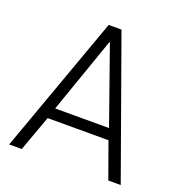

<svg xmlns="http://www.w3.org/2000/svg" viewBox="-121 -763 813 866"><g transform="rotate(20 285.0 -330.0)"><path d="M254.5 -660H316L552.5 0H493L431.5 -171H139.5L77.5 0H17ZM156.5 -223.5H415L286 -589.5H284.5Z"/></g></svg>

Font: League Spartan Thin Light
Style: Regular
Weight: 300
Version: Version 2.002